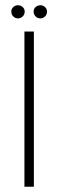

<svg xmlns="http://www.w3.org/2000/svg" viewBox="-20 -711 223 731"><path d="M73 0V-591H109V0ZM48 -641Q38 -641 30.5 -648.5Q23 -656 23 -667Q23 -677 30.5 -684Q38 -691 48 -691Q59 -691 66.5 -684Q74 -677 74 -667Q74 -656 66.5 -648.5Q59 -641 48 -641ZM134 -641Q123 -641 115.5 -648.5Q108 -656 108 -667Q108 -677 115.5 -684Q123 -691 134 -691Q144 -691 151.5 -684Q159 -677 159 -667Q159 -656 151.5 -648.5Q144 -641 134 -641Z"/></svg>

Font: Alumni Sans ExtraLight
Style: Regular
Weight: 250
Version: Version 1.018